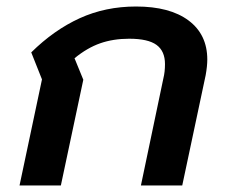

<svg xmlns="http://www.w3.org/2000/svg" viewBox="-20 -570 690 590"><path d="M109 -326 76 -409Q146 -478 225 -514Q304 -550 398 -550Q502 -550 559.5 -507Q617 -464 617 -387Q617 -367 612 -339L540 0H413L482 -329Q487 -349 487 -373Q487 -413 461 -432Q435 -451 377 -451Q328 -451 288 -437Q248 -423 209 -391L236 -325L167 0H40Z"/></svg>

Font: Prompt Medium
Style: Italic
Weight: 500
Italic angle: -12°
Designer: Katatrad Team
Foundry: CadsonDemak
Version: Version 1.001